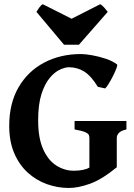

<svg xmlns="http://www.w3.org/2000/svg" viewBox="-20 -890 647 924"><path d="M588.4 -267.1Q560.5 -260.7 551.3 -249.5Q542 -238.3 542 -227.1V-85Q542 -85 528.6 -80.3Q515.1 -75.7 495.6 -69.3Q476.1 -63 456.5 -57.1Q437 -51.3 423.6 -48.3Q410.2 -45.4 410.2 -47.9V-227.1Q410.2 -234.4 407.2 -241Q404.3 -247.6 389.4 -254.2Q374.5 -260.7 338.9 -267.1V-307.6H588.4ZM543 -580.1Q546.4 -577.6 540.5 -561.8Q534.7 -545.9 524.4 -525.4Q514.2 -504.9 503.4 -487.5Q492.7 -470.2 486.3 -464.4L450.7 -472.2Q418.5 -524.9 385.3 -545.7Q352.1 -566.4 311.5 -566.4Q293.5 -566.4 268.3 -554.9Q243.2 -543.5 219.2 -514.9Q195.3 -486.3 179.4 -436.8Q163.6 -387.2 163.6 -311Q163.6 -225.6 187.7 -171.9Q211.9 -118.2 251.2 -93.3Q290.5 -68.4 335 -68.4Q384.3 -68.4 412.8 -84.5Q441.4 -100.6 466.8 -124.5Q471.2 -122.6 488.8 -113.8Q506.3 -105 523.2 -96.2Q540 -87.4 542 -85Q469.7 -25.9 412.8 -5.6Q356 14.6 311.5 14.6Q257.3 14.6 206.1 -3.7Q154.8 -22 113.8 -59.1Q72.8 -96.2 48.6 -152.6Q24.4 -209 24.4 -284.2Q24.4 -392.6 69.3 -470Q114.3 -547.4 192.4 -588.6Q270.5 -629.9 369.6 -629.9Q391.1 -629.9 423.8 -624Q456.5 -618.2 489.3 -607.2Q522 -596.2 543 -580.1ZM359.9 -674.8H288.1L155.3 -833Q161.1 -842.3 169.4 -854.2Q177.7 -866.2 186 -869.6L324.7 -799.8L461.9 -869.6Q470.2 -866.2 481 -854.2Q491.7 -842.3 498.5 -833Z"/></svg>

Font: Gentium Book Plus
Style: Bold
Weight: 700
Designer: Victor Gaultney, Annie Olsen, Iska Routamaa, Becca Hirsbrunner
Foundry: SIL International
Version: Version 6.101